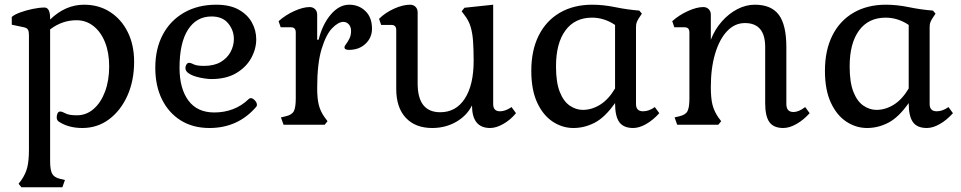

<svg xmlns="http://www.w3.org/2000/svg" viewBox="-20 -530 4085 816"><path d="M71 266 59 251 71 235Q89 209 96 181Q103 153 103 106V-381Q103 -396 99 -403.5Q95 -411 82 -414L30 -425V-458Q41 -468 65.5 -477Q90 -486 118.5 -492Q147 -498 169 -498Q193 -498 193 -452V-447Q258 -510 337 -510Q400 -510 448 -479Q496 -448 523 -393.5Q550 -339 550 -268Q550 -187 521.5 -123.5Q493 -60 443.5 -23Q394 14 330 14Q271 14 230 -13Q221 -19 221 -31Q221 -40 224.5 -48Q228 -56 236 -56Q244 -56 258.5 -48Q273 -40 307 -40Q347 -40 378 -67Q409 -94 426.5 -141Q444 -188 444 -248Q444 -306 426.5 -350Q409 -394 377.5 -419Q346 -444 305 -444Q244 -444 193 -405V155Q193 192 201.5 208Q210 224 235 230L256 235L245 266Z M870 14Q800 14 748.5 -18Q697 -50 668.5 -107.5Q640 -165 640 -242Q640 -323 672 -383Q704 -443 762.5 -476.5Q821 -510 899 -510Q957 -510 994.5 -489Q1032 -468 1050.5 -434.5Q1069 -401 1069 -363Q1069 -322 1047.5 -283Q1026 -244 983.5 -219Q941 -194 878 -194Q868 -194 849.5 -196.5Q831 -199 812.5 -204.5Q794 -210 781 -219Q768 -228 768 -241Q768 -249 772.5 -256Q777 -263 783 -263Q791 -263 803.5 -256.5Q816 -250 847 -250Q890 -250 918 -266.5Q946 -283 960 -309.5Q974 -336 974 -364Q974 -401 950 -430.5Q926 -460 879 -460Q815 -460 779 -404Q743 -348 743 -242Q743 -154 780.5 -103Q818 -52 891 -52Q933 -52 970 -66Q1007 -80 1037 -109Q1041 -113 1046 -113Q1054 -113 1063 -103.5Q1072 -94 1072 -84Q1072 -79 1068 -75Q991 14 870 14Z M1185 0 1174 -31 1195 -36Q1221 -42 1229 -58Q1237 -74 1237 -111V-392Q1237 -414 1217 -414H1173L1164 -440Q1193 -466 1230.5 -483Q1268 -500 1296 -500Q1310 -500 1319 -491Q1328 -482 1328 -468V-361H1334Q1351 -428 1386.5 -469Q1422 -510 1464 -510Q1505 -510 1533 -483Q1561 -456 1561 -408Q1561 -370 1533.5 -344Q1506 -318 1463 -318Q1444 -318 1444 -329Q1444 -334 1451 -343Q1458 -352 1465 -366Q1472 -380 1472 -398Q1472 -416 1462.5 -426.5Q1453 -437 1439 -437Q1418 -437 1392 -410.5Q1366 -384 1347 -322.5Q1328 -261 1328 -156Q1328 -111 1335 -83.5Q1342 -56 1360 -31L1372 -15L1360 0Z M1817 14Q1745 14 1704.5 -29.5Q1664 -73 1664 -152V-402Q1664 -424 1644 -424H1600L1591 -450Q1617 -476 1654.5 -493Q1692 -510 1723 -510Q1737 -510 1746 -501Q1755 -492 1755 -478V-175Q1755 -53 1851 -53Q1918 -53 1955.5 -111Q1993 -169 1993 -271Q1993 -320 1990.5 -355Q1988 -390 1980 -416.5Q1972 -443 1954 -466L1942 -482L1954 -497L2076 -510V-88Q2076 -57 2105 -57Q2128 -57 2154 -75L2173 -49Q2150 -21 2119.5 -3.5Q2089 14 2063 14Q1986 14 1986 -82Q1964 -38 1918.5 -12Q1873 14 1817 14Z M2417 14Q2370 14 2329 -13Q2288 -40 2263 -94Q2238 -148 2238 -229Q2238 -316 2269.5 -379Q2301 -442 2359.5 -476Q2418 -510 2497 -510Q2544 -510 2595 -499.5Q2646 -489 2697 -485L2708 -472L2696 -454Q2690 -445 2686.5 -436.5Q2683 -428 2683 -415V-88Q2683 -57 2713 -57Q2738 -57 2763 -75L2782 -49Q2756 -20 2726.5 -3Q2697 14 2671 14Q2630 14 2612 -11Q2594 -36 2594 -92Q2551 -31 2507.5 -8.5Q2464 14 2417 14ZM2457 -63Q2495 -63 2530.5 -85Q2566 -107 2594 -154V-424Q2548 -455 2496 -455Q2423 -455 2383 -400.5Q2343 -346 2343 -248Q2343 -180 2359 -139.5Q2375 -99 2401.5 -81Q2428 -63 2457 -63Z M3309 14Q3268 14 3250 -11Q3232 -36 3232 -92V-330Q3232 -432 3146 -432Q3103 -432 3070.5 -398Q3038 -364 3019.5 -302.5Q3001 -241 3001 -160Q3001 -113 3008 -85Q3015 -57 3033 -31L3045 -15L3033 0H2858L2847 -31L2868 -36Q2894 -42 2902 -58Q2910 -74 2910 -111V-392Q2910 -414 2890 -414H2846L2837 -440Q2866 -466 2903.5 -483Q2941 -500 2969 -500Q2983 -500 2992 -491Q3001 -482 3001 -468V-361Q3018 -405 3047.5 -438.5Q3077 -472 3113.5 -491Q3150 -510 3188 -510Q3258 -510 3290 -467Q3322 -424 3322 -330V-88Q3322 -54 3352 -54Q3375 -54 3402 -75L3421 -49Q3395 -20 3365 -3Q3335 14 3309 14Z M3665 14Q3618 14 3577 -13Q3536 -40 3511 -94Q3486 -148 3486 -229Q3486 -316 3517.5 -379Q3549 -442 3607.5 -476Q3666 -510 3745 -510Q3792 -510 3843 -499.5Q3894 -489 3945 -485L3956 -472L3944 -454Q3938 -445 3934.5 -436.5Q3931 -428 3931 -415V-88Q3931 -57 3961 -57Q3986 -57 4011 -75L4030 -49Q4004 -20 3974.5 -3Q3945 14 3919 14Q3878 14 3860 -11Q3842 -36 3842 -92Q3799 -31 3755.5 -8.5Q3712 14 3665 14ZM3705 -63Q3743 -63 3778.5 -85Q3814 -107 3842 -154V-424Q3796 -455 3744 -455Q3671 -455 3631 -400.5Q3591 -346 3591 -248Q3591 -180 3607 -139.5Q3623 -99 3649.5 -81Q3676 -63 3705 -63Z"/></svg>

Font: Gabriela
Style: Regular
Weight: 400
Designer: Eduardo Rodriguez Tunni
Foundry: Eduardo Rodriguez Tunni
Version: Version 2.001;gftools[0.9.26]